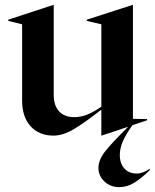

<svg xmlns="http://www.w3.org/2000/svg" viewBox="-20 -543 639 790"><path d="M71 -129V-443L14 -457V-462L200 -523H201V-153Q201 -108 223.5 -84.5Q246 -61 285 -61Q313 -61 339 -71.5Q365 -82 397 -104V-443L337 -457V-462L526 -523H527V-54L585 -53V-48L525 -28Q498 10 485.5 38.5Q473 67 473 95Q473 130 492 150.5Q511 171 542 171Q569 171 596 151V157Q563 190 533 208.5Q503 227 471 227Q434 227 409.5 203.5Q385 180 385 148Q385 115 412.5 80Q440 45 506 -20V-21L398 15H397V-92Q330 -39 284.5 -12Q239 15 200 15Q141 15 106 -23.5Q71 -62 71 -129Z"/></svg>

Font: Nyght Serif Medium
Style: Regular
Weight: 500
Designer: Maksym Kobuzan
Version: Version 0.410